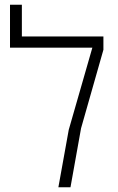

<svg xmlns="http://www.w3.org/2000/svg" viewBox="-20 -786 494 806"><path d="M71.8 -632.8H414.1V-577.1L320.3 -247.6L275.9 0H225.1L268.6 -241.2L367.7 -585.9H22V-766.1H71.8Z"/></svg>

Font: Open Sans Hebrew Light
Style: Regular
Weight: 300
Foundry: Ascender Corporation, Yanek Iontef
Version: Version 2.001;PS 002.001;hotconv 1.0.70;makeotf.lib2.5.58329